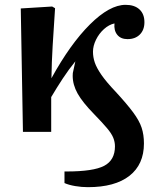

<svg xmlns="http://www.w3.org/2000/svg" viewBox="-20 -546 659 795"><path d="M344 229Q318 229 291.5 224.5Q265 220 247 212V164H256Q367 164 411.5 140.5Q456 117 456 60Q456 42 449 24.5Q442 7 423 -15.5Q404 -38 370 -73Q322 -122 301.5 -158.5Q281 -195 281 -232Q281 -241 281.5 -243.5Q282 -246 284 -255Q286 -264 292 -292Q265 -259 240 -221Q215 -183 192 -144V0H75L66 -511L196 -519L208 -512Q202 -423 198 -356Q194 -289 193 -222Q271 -364 352.5 -445Q434 -526 500 -526Q537 -526 557.5 -507Q578 -488 578 -454Q578 -422 559 -403Q540 -384 508 -384Q480 -384 465.5 -402Q451 -420 454 -449Q431 -444 410.5 -425.5Q390 -407 377.5 -381.5Q365 -356 365 -332Q365 -309 372.5 -287Q380 -265 400 -236Q420 -207 459 -166Q506 -115 531.5 -80.5Q557 -46 566.5 -17Q576 12 576 48Q576 135 516 182Q456 229 344 229Z"/></svg>

Font: Literata 36pt SemiBold
Style: Regular
Weight: 600
Designer: Latin by Veronika Burian and Jose Scaglione. Greek by Irene Vlachou. Cyrillic by Vera Evstafieva.
Foundry: TypeTogether
Version: Version 3.002